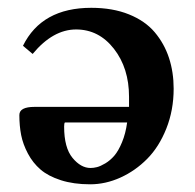

<svg xmlns="http://www.w3.org/2000/svg" viewBox="-20 -463 501 494"><path d="M307.1 -147.9H147Q145 -146 145 -137.2Q145 -83 166.5 -56.9Q188 -30.8 212.9 -30.8Q220.7 -30.8 229.5 -33Q238.3 -35.2 251 -42.7Q263.7 -50.3 274.2 -62.5Q284.7 -74.7 293.9 -96.9Q303.2 -119.1 307.1 -147.9ZM64 -324.2 39.1 -345.2Q87.4 -442.9 214.8 -442.9Q270 -442.9 311.8 -426Q353.5 -409.2 378.2 -379.9Q402.8 -350.6 414.8 -314Q426.8 -277.3 426.8 -234.9Q426.8 -179.7 408 -132.3Q389.2 -85 358.6 -54.2Q328.1 -23.4 289.8 -6.1Q251.5 11.2 211.9 11.2Q169.4 11.2 136.7 0.7Q104 -9.8 84.2 -26.9Q64.5 -43.9 51.8 -67.9Q39.1 -91.8 34.4 -115.7Q29.8 -139.6 29.8 -167Q29.8 -188 68.8 -188H312V-213.9Q312 -287.6 273.2 -337.4Q234.4 -387.2 175.8 -387.2Q116.2 -387.2 64 -324.2Z"/></svg>

Font: Linux Libertine G
Style: Semibold
Weight: 600
Designer: Philipp H. Poll
Foundry: Philipp H. Poll
Version: Version 5.1.1